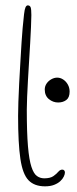

<svg xmlns="http://www.w3.org/2000/svg" viewBox="-20 -650 280 695"><path d="M143 24.5Q104.5 24.5 83.2 2.5Q62 -19.5 53.8 -75Q45.5 -130.5 45.5 -230.5Q45.5 -249.5 46.5 -281Q47.5 -312.5 49.5 -350.2Q51.5 -388 53.8 -425.8Q56 -463.5 58 -496Q60 -528.5 62 -549Q65 -580.5 67 -598.2Q69 -616 72.2 -623.2Q75.5 -630.5 80.5 -630.5Q88 -630.5 90.8 -623.8Q93.5 -617 93.5 -595.5Q93.5 -579 92.2 -552.2Q91 -525.5 89.2 -493.2Q87.5 -461 85.2 -426.8Q83 -392.5 81.2 -359.8Q79.5 -327 78.2 -299.5Q77 -272 77 -253.5Q77 -170.5 81.2 -120.8Q85.5 -71 93.8 -46Q102 -21 113.8 -12.8Q125.5 -4.5 140 -4.5Q161.5 -4.5 172.8 -12.2Q184 -20 190.8 -28Q197.5 -36 205.5 -36Q210 -36 212.5 -33Q215 -30 215 -25.5Q215 -19.5 211 -11Q207 -2.5 198.5 5.5Q190 13.5 176.2 19Q162.5 24.5 143 24.5ZM190.5 -279Q172 -279 157 -291.2Q142 -303.5 142 -326Q142 -338 148.8 -347.8Q155.5 -357.5 166 -363.2Q176.5 -369 187 -369Q198.5 -369 208.8 -362.2Q219 -355.5 225.5 -344Q232 -332.5 232 -318.5Q232 -297 220 -288Q208 -279 190.5 -279Z"/></svg>

Font: Gluten Thin
Style: Regular
Weight: 100
Designer: Tyler Finck
Foundry: Etcetera Type Company
Version: Version 1.300